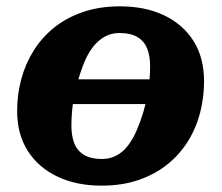

<svg xmlns="http://www.w3.org/2000/svg" viewBox="-20 -571 698 605"><path d="M121 -243 137 -321H548L532 -243ZM432 -219Q439 -244 444 -268.5Q449 -293 451 -317Q453 -341 453 -362Q453 -395 443.5 -418.5Q434 -442 412.5 -454.5Q391 -467 357 -467Q336 -467 318.5 -459.5Q301 -452 286.5 -438Q272 -424 261 -405.5Q250 -387 241.5 -364.5Q233 -342 226 -318Q219 -293 214 -268.5Q209 -244 207 -220.5Q205 -197 205 -175Q205 -142 214.5 -118.5Q224 -95 245.5 -82.5Q267 -70 301 -70Q327 -70 348 -81.5Q369 -93 384.5 -114Q400 -135 411.5 -162Q423 -189 432 -219ZM34 -222Q34 -273 47 -321.5Q60 -370 86 -411.5Q112 -453 150.5 -484Q189 -515 241 -533Q293 -551 358 -551Q438 -551 497.5 -522.5Q557 -494 590 -441.5Q623 -389 623 -315Q623 -264 610.5 -215.5Q598 -167 572 -125.5Q546 -84 507.5 -53Q469 -22 417 -4Q365 14 300 14Q221 14 161 -14.5Q101 -43 67.5 -95.5Q34 -148 34 -222Z"/></svg>

Font: Roboto Serif
Style: Bold Italic
Weight: 700
Italic angle: -10°
Designer: Greg Gazdowicz
Foundry: Commercial Type
Version: Version 1.008